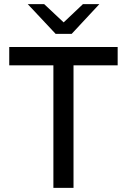

<svg xmlns="http://www.w3.org/2000/svg" viewBox="-20 -915 618 935"><path d="M553 -597H338V0H240V-597H25V-686H553ZM329 -750H251L115 -895H195L290 -806L384 -895H464Z"/></svg>

Font: Chivo
Style: Regular
Weight: 400
Designer: Hector Gatti
Foundry: Omnibus-Type
Version: Version 1.006; ttfautohint (v1.4.1)